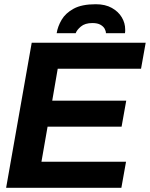

<svg xmlns="http://www.w3.org/2000/svg" viewBox="-20 -888 709 908"><path d="M9 0 130 -686H669L647 -563H253L227 -412H577L555 -289H205L176 -123H576L554 0ZM248 -731Q253 -763 271.5 -794.5Q290 -826 328.5 -847Q367 -868 433 -868Q478 -868 509 -850.5Q540 -833 556 -806Q572 -779 572 -749Q572 -745 572 -740Q572 -735 571 -731H481Q481 -741 475 -752Q469 -763 455 -771Q441 -779 417 -779Q382 -779 362.5 -762.5Q343 -746 338 -731Z"/></svg>

Font: Archivo VF Beta
Style: Italic
Weight: 400
Italic angle: -10°
Designer: Hector Gatti
Foundry: Omnibus-Type
Version: Version 1.002